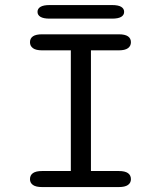

<svg xmlns="http://www.w3.org/2000/svg" viewBox="-20 -758 659 778"><path d="M150.5 0Q125.5 0 113.5 -8.5Q101.5 -17 101.5 -32Q101.5 -48 113.5 -56.5Q125.5 -65 150.5 -65H267V-554H150.5Q125.5 -554 113.5 -562.8Q101.5 -571.5 101.5 -587Q101.5 -602.5 113.5 -610.8Q125.5 -619 150.5 -619H461.5Q486.5 -619 498.5 -610.8Q510.5 -602.5 510.5 -587Q510.5 -571.5 498.5 -562.8Q486.5 -554 461.5 -554H348.5V-65H461.5Q486.5 -65 498.5 -56.5Q510.5 -48 510.5 -32Q510.5 -17 498.5 -8.5Q486.5 0 461.5 0ZM132 -710Q132 -723 144 -730.2Q156 -737.5 181 -737.5H434Q459.5 -737.5 471.2 -730.2Q483 -723 483 -710Q483 -697 471.2 -689.8Q459.5 -682.5 434 -682.5H181Q156 -682.5 144 -689.8Q132 -697 132 -710Z"/></svg>

Font: Sono Monospace
Style: Regular
Weight: 400
Designer: Tyler Finck
Foundry: Tyler Finck
Version: Version 2.112